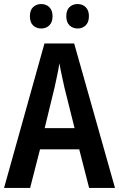

<svg xmlns="http://www.w3.org/2000/svg" viewBox="-20 -930 589 950"><path d="M421 0 372 -191H178L129 0H0L200 -715H347L549 0ZM299 -496Q293 -524 285.5 -558Q278 -592 274 -617Q270 -591 263 -557.5Q256 -524 250 -497L201 -296H349ZM128 -850Q128 -880 144 -895Q160 -910 184 -910Q208 -910 224 -894.5Q240 -879 240 -850Q240 -820 224 -804.5Q208 -789 184 -789Q160 -789 144 -804Q128 -819 128 -850ZM308 -850Q308 -880 324 -895Q340 -910 364 -910Q388 -910 404 -894.5Q420 -879 420 -850Q420 -820 404 -804.5Q388 -789 364 -789Q340 -789 324 -804.5Q308 -820 308 -850Z"/></svg>

Font: Noto Sans Condensed SemiBold
Style: Regular
Weight: 600
Width: 3
Designer: Monotype Design Team
Foundry: Monotype Imaging Inc.
Version: Version 2.013; ttfautohint (v1.8.4.7-5d5b)